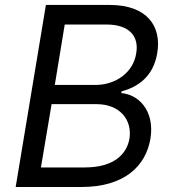

<svg xmlns="http://www.w3.org/2000/svg" viewBox="-20 -747 691 767"><path d="M42.6 0H305.4C477.3 0 562.5 -83.8 581 -193.2C599.4 -308.2 529.8 -370.7 464.5 -375L465.9 -382.1C529.8 -399.1 592.3 -440.3 608 -534.1C626.4 -640.6 569.6 -727.3 417.6 -727.3H163.4ZM143.5 -78.1 186.1 -331H365.1C460.2 -331 508.5 -267 497.2 -193.2C485.8 -129.3 433.2 -78.1 318.2 -78.1ZM198.9 -407.7 238.6 -649.1H404.8C501.4 -649.1 535.5 -598 524.1 -534.1C512.8 -457.4 441.8 -407.7 362.2 -407.7Z"/></svg>

Font: Margiela Sans
Style: Italic
Weight: 400
Italic angle: -9.39999°
Designer: Stefan Endress, Andreas Faust
Version: Version 1.100;FEAKit 1.0